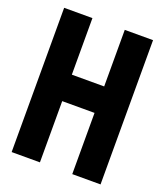

<svg xmlns="http://www.w3.org/2000/svg" viewBox="-133 -804 765 893"><g transform="rotate(20 250.0 -357.0)"><path d="M30 0V-714H170V-434H330V-714H470V0H330V-303H170V0Z"/></g></svg>

Font: Noto Sans Mono Condensed Extra
Style: Regular
Weight: 800
Width: 3
Designer: Monotype Design Team
Foundry: Monotype Imaging Inc.
Version: Version 1.900